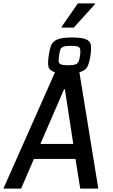

<svg xmlns="http://www.w3.org/2000/svg" viewBox="-50 -1107 663 1127"><path d="M0 0ZM527 0H421L393 -174H149L74 0H-30L273 -683Q241 -692 235 -713.5Q229 -735 236 -781Q242 -823 252 -844.5Q262 -866 289.5 -876.5Q317 -887 373 -887Q430 -887 454.5 -876.5Q479 -866 483 -844.5Q487 -823 481 -781Q474 -735 462 -713.5Q450 -692 416 -683ZM297 -781Q293 -756 294.5 -745Q296 -734 308.5 -729Q321 -724 350 -724Q380 -724 393 -729Q406 -734 411 -745Q416 -756 420 -781Q423 -806 421 -817Q419 -828 407.5 -833Q396 -838 366 -838Q337 -838 323 -833Q309 -828 304.5 -817Q300 -806 297 -781ZM187 -262H380L331 -583H326ZM311 -945 312 -950 407 -1087H508L507 -1082L383 -945Z"/></svg>

Font: Assailand Medium
Style: Italic
Weight: 500
Italic angle: -8°
Designer: Hector Gatti with collaboration of the Omnibus-Type team
Foundry: Omnibus-Type
Version: Version 0.072;October 19, 2019;FontCreator 12.0.0.2547 64-bi